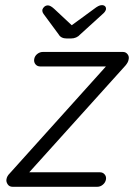

<svg xmlns="http://www.w3.org/2000/svg" viewBox="-20 -717 519 737"><path d="M363.3 -55.7Q375 -55.7 381.8 -47.4Q388.7 -39.1 386.7 -28.3Q384.8 -16.6 375 -8.3Q365.2 0 353.5 0H28.3Q15.6 0 9.3 -9.8Q2.9 -19.5 4.9 -29.3Q5.9 -35.2 8.8 -40.5Q11.7 -45.9 17.6 -51.8L394.5 -470.7L397.5 -461.9H134.8Q123 -461.9 116.2 -470.2Q109.4 -478.5 111.3 -490.2Q113.3 -502 123 -509.8Q132.8 -517.6 144.5 -517.6H452.1Q462.9 -517.6 469.7 -508.8Q476.6 -500 473.6 -488.3Q472.7 -482.4 469.7 -477.1Q466.8 -471.7 461.9 -465.8L87.9 -50.8L77.1 -55.7ZM236.3 -569.3Q213.9 -569.3 205.1 -585L147.5 -663.1Q141.6 -670.9 142.6 -679.7Q144.5 -686.5 150.4 -691.4Q156.2 -696.3 164.1 -696.3Q173.8 -696.3 188.5 -682.6L260.7 -615.2L246.1 -613.3L340.8 -682.6Q349.6 -689.5 356.9 -693.4Q364.3 -697.3 371.1 -697.3Q378.9 -697.3 383.3 -692.9Q387.7 -688.5 386.7 -680.7Q385.7 -676.8 382.8 -672.4Q379.9 -668 374 -663.1L288.1 -585Q274.4 -569.3 252 -569.3Z"/></svg>

Font: Quicksand
Style: Italic
Weight: 400
Designer: Andrew Paglinawan
Foundry: Andrew Paglinawan
Version: Version 3.006